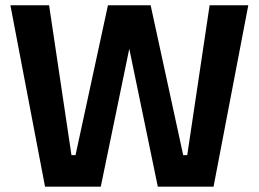

<svg xmlns="http://www.w3.org/2000/svg" viewBox="-20 -700 970 720"><path d="M19 -680.2H164.1L248 -118.2H263.2L384.8 -680.2H544.9L667 -118.2H682.1L766.1 -680.2H911.1L780.8 0H571.8L464.8 -517.1L357.9 0H148.9Z"/></svg>

Font: TitilliumWeb-Bold
Style: Bold
Weight: 700
Version: Version 1.001;PS 57.000;hotconv 1.0.70;makeotf.lib2.5.55311